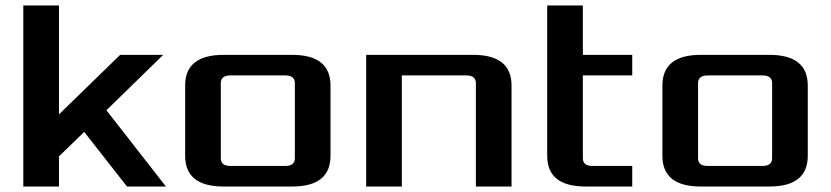

<svg xmlns="http://www.w3.org/2000/svg" viewBox="-20 -680 3030 700"><path d="M65 0V-660H195V-263L418 -480H575L368 -278L585 0H443L287 -199L195 -110V0Z M655 -112V-368Q655 -480 795 -480H1045Q1185 -480 1185 -368V-112Q1185 0 1045 0H795Q655 0 655 -112ZM785 -103Q785 -75 820 -75H1020Q1055 -75 1055 -103V-377Q1055 -405 1020 -405H820Q785 -405 785 -377Z M1315 0V-480H1705Q1845 -480 1845 -368V0H1715V-377Q1715 -405 1680 -405H1445V0Z M1975 -112V-660H2105V-480H2285V-405H2105V-103Q2105 -75 2140 -75H2285V0H2115Q1975 0 1975 -112Z M2395 -112V-368Q2395 -480 2535 -480H2785Q2925 -480 2925 -368V-112Q2925 0 2785 0H2535Q2395 0 2395 -112ZM2525 -103Q2525 -75 2560 -75H2760Q2795 -75 2795 -103V-377Q2795 -405 2760 -405H2560Q2525 -405 2525 -377Z"/></svg>

Font: Xolonium
Style: Regular
Weight: 400
Designer: Severin Meyer
Version: Version 4.2